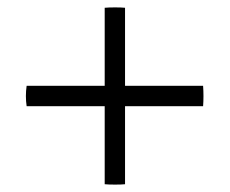

<svg xmlns="http://www.w3.org/2000/svg" viewBox="-20 -498 621 519"><path d="M529 -211H318V0Q308 1 291 1Q274 1 263 0V-211H52Q48 -238 52 -266H263V-477Q274 -478 291 -478Q308 -478 318 -477V-266H529Q531 -238 529 -211Z"/></svg>

Font: Tiro Devanagari Marathi
Style: Regular
Weight: 400
Designer: Devanagari: John Hudson & Fiona Ross. Latin: John Hudson.
Foundry: Tiro Typeworks Ltd.
Version: Version 1.52